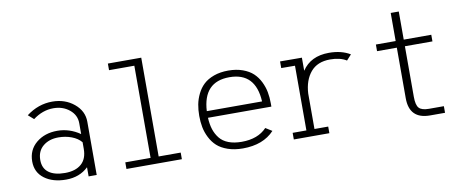

<svg xmlns="http://www.w3.org/2000/svg" viewBox="-59 -894 2769 1143"><g transform="rotate(-10 1325.5 -323.0)"><path d="M447.3 -321.8V0H398.4V-55.2Q345.2 -4.4 264.2 -4.4Q183.6 -4.4 133.3 -42Q83 -79.6 83 -145.5Q83 -215.3 134 -257.6Q185.1 -299.8 261.2 -299.8Q334.5 -299.8 398.4 -255.9V-321.8Q398.4 -370.6 358.6 -403.3Q318.8 -436 261.7 -436Q196.3 -436 138.2 -392.1L105 -421.4Q177.2 -476.1 261.7 -476.1Q338.9 -476.1 393.1 -431.4Q447.3 -386.7 447.3 -321.8ZM264.2 -44.4Q327.6 -44.4 363 -75.2Q398.4 -106 398.4 -167V-206.5Q377.4 -231.9 340.6 -245.8Q303.7 -259.8 261.2 -259.8Q204.6 -259.8 168.2 -229.7Q131.8 -199.7 131.8 -145.5Q131.8 -95.7 166 -70.1Q200.2 -44.4 264.2 -44.4Z M627.9 -4.4V-44.4H780.8V-601.6H627.9V-641.6H829.6V-44.4H962.9V-4.4Z M1158.7 -260.3H1492.7Q1483.4 -436 1325.7 -436Q1168 -436 1158.7 -260.3ZM1158.7 -220.2Q1160.6 -180.7 1170.4 -150.1Q1180.2 -119.6 1199.7 -95Q1219.2 -70.3 1252.7 -57.4Q1286.1 -44.4 1332.5 -44.4Q1430.7 -44.4 1483.9 -101.1L1522.9 -76.7Q1455.6 -4.4 1332.5 -4.4Q1281.7 -4.4 1241.9 -18.3Q1202.1 -32.2 1177.7 -54.4Q1153.3 -76.7 1137.5 -108.2Q1121.6 -139.6 1115.5 -171.9Q1109.4 -204.1 1109.4 -240.2Q1109.4 -276.4 1115.5 -308.6Q1121.6 -340.8 1137 -372.1Q1152.3 -403.3 1176.3 -425.8Q1200.2 -448.2 1238.5 -462.2Q1276.9 -476.1 1325.7 -476.1Q1374.5 -476.1 1412.8 -462.2Q1451.2 -448.2 1475.1 -425.8Q1499 -403.3 1514.4 -372.1Q1529.8 -340.8 1535.9 -308.6Q1542 -276.4 1542 -240.2V-220.2Z M1639.6 -4.4V-44.4H1722.7V-435.5L1639.6 -436V-476.1L1747.1 -475.6H1771.5Q1771.5 -475.6 1771.5 -396.5Q1823.7 -476.1 1934.6 -476.1Q2009.8 -476.1 2062.5 -444.3L2033.2 -412.1Q1995.1 -436 1934.6 -436Q1857.4 -436 1816.7 -387.5Q1775.9 -338.9 1771.5 -258.8V-44.4H1854.5V-4.4Z M2338.4 -646H2387.2V-476.1H2553.7V-436H2387.2V-130.4Q2387.2 -80.1 2403.8 -62.3Q2420.4 -44.4 2463.4 -44.4H2553.7V-4.4H2463.4Q2338.4 -4.4 2338.4 -130.4V-436H2218.8V-476.1H2338.4Z"/></g></svg>

Font: AzarMehrMonospaced
Style: SansRegular
Weight: 1
Designer: Amin Abedi
Version: Version 1.00